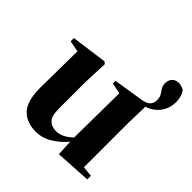

<svg xmlns="http://www.w3.org/2000/svg" viewBox="-204 -939 1120 1120"><g transform="rotate(45 356.0 -379.0)"><path d="M442.9 14.2 438 -84Q401.9 -40.5 354.5 -11.7Q307.1 17.1 252.9 17.1Q178.2 17.1 134.3 -29.1Q90.3 -75.2 91.8 -189L95.2 -486.8L25.9 -500V-526.9L248 -557.1L261.2 -546.9L254.9 -393.1V-173.8Q254.9 -113.8 276.6 -91.3Q298.3 -68.8 335 -68.8Q363.3 -68.8 389.2 -82.3Q415 -95.7 437 -118.2L440.9 -486.8L374 -500V-522L555.2 -550.8Q625 -558.6 625 -612.8Q625 -638.7 615.7 -653.1Q606.4 -667.5 597.2 -681.2Q587.9 -694.8 587.9 -717.8Q587.9 -742.2 603 -758.5Q618.2 -774.9 642.1 -774.9Q656.2 -774.9 667.7 -771.2Q679.2 -767.6 690.9 -759.8Q711.9 -727.1 711.9 -685.1Q711.9 -630.9 681.9 -592.3Q651.9 -553.7 604 -538.1L600.1 -393.1V-35.2L664.1 -28.8V1Z"/></g></svg>

Font: Source Han Serif TW Heavy
Style: Regular
Weight: 900
Designer: Ryoko NISHIZUKA Ë•øÂ°öÊ∂ºÂ≠ê (kana & ideographs); Frank Grie√ühammer (Latin, Greek & Cyrillic); Wenlong ZHANG Âº†ÊñáÈæô 
Foundry: Adobe
Version: Version 2.003;hotconv 1.1.1;makeotfexe 2.6.0